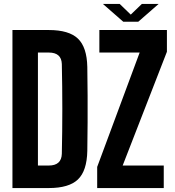

<svg xmlns="http://www.w3.org/2000/svg" viewBox="-20 -952 887 972"><path d="M43 0V-800H227Q329 -800 374.5 -756.5Q420 -713 422 -613Q423 -537 423.5 -468.5Q424 -400 423.5 -332Q423 -264 422 -188Q420 -87 374.5 -43.5Q329 0 227 0ZM172 -114H227Q291 -114 293 -173Q298 -400 293 -628Q291 -686 227 -686H172ZM472 0V-107L687 -686H483V-800H825V-690L601 -114H809V0ZM501 -932H586L642 -878L698 -932H783L680 -842H604Z"/></svg>

Font: Big Shoulders Display ExtraBold
Style: Regular
Weight: 800
Designer: Patric King
Foundry: XO Type Co
Version: Version 1.000; ttfautohint (v1.8.2)